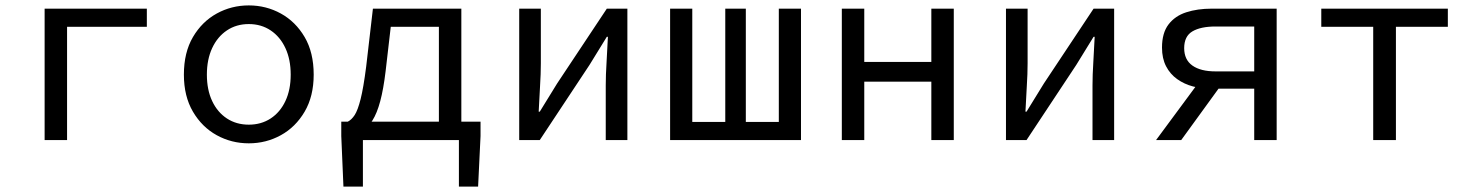

<svg xmlns="http://www.w3.org/2000/svg" viewBox="-20 -518 5440 710"><path d="M145 0V-486H523V-419H228V0Z M900 12Q836 12 781.5 -18Q727 -48 693.5 -105Q660 -162 660 -242Q660 -324 693.5 -381Q727 -438 781.5 -468Q836 -498 900 -498Q964 -498 1018.5 -468Q1073 -438 1106.5 -381Q1140 -324 1140 -242Q1140 -162 1106.5 -105Q1073 -48 1018.5 -18Q964 12 900 12ZM900 -57Q946 -57 981 -80Q1016 -103 1035.5 -144.5Q1055 -186 1055 -242Q1055 -298 1035.5 -340Q1016 -382 981 -405.5Q946 -429 900 -429Q854 -429 819 -405.5Q784 -382 764.5 -340Q745 -298 745 -242Q745 -186 764.5 -144.5Q784 -103 819 -80Q854 -57 900 -57Z M1603 0V-419H1425L1406 -255Q1398 -188 1386 -143.5Q1374 -99 1357.5 -73Q1341 -47 1322.5 -35Q1304 -23 1284 -19L1266 -68Q1280 -75 1291.5 -92.5Q1303 -110 1313.5 -151.5Q1324 -193 1334 -271L1359 -486H1686V0ZM1250 172 1242 -15V-68H1757V-15L1748 172H1677V0H1322V172Z M1900 0V-486H1980V-284Q1980 -245 1977 -198.5Q1974 -152 1972 -105H1976Q1990 -128 2008 -157Q2026 -186 2040 -209L2224 -486H2300V0H2220V-202Q2220 -241 2223 -288Q2226 -335 2228 -382H2224Q2210 -360 2192 -330Q2174 -300 2160 -278L1976 0Z M2458 0V-486H2540V-67H2662V-486H2738V-67H2860V-486H2942V0Z M3093 0V-486H3176V-289H3424V-486H3507V0H3424V-216H3176V0Z M3700 0V-486H3780V-284Q3780 -245 3777 -198.5Q3774 -152 3772 -105H3776Q3790 -128 3808 -157Q3826 -186 3840 -209L4024 -486H4100V0H4020V-202Q4020 -241 4023 -288Q4026 -335 4028 -382H4024Q4010 -360 3992 -330Q3974 -300 3960 -278L3776 0Z M4618 0V-190H4457Q4423 -190 4391 -198.5Q4359 -207 4333 -225.5Q4307 -244 4292 -273Q4277 -302 4277 -342Q4277 -396 4301 -427.5Q4325 -459 4366.5 -472.5Q4408 -486 4461 -486H4701V0ZM4475 -254H4618V-420H4475Q4420 -420 4389.5 -402Q4359 -384 4359 -340Q4359 -297 4389.5 -275.5Q4420 -254 4475 -254ZM4255 0 4428 -234 4499 -208 4348 0Z M5058 0V-419H4866V-486H5334V-419H5142V0Z"/></svg>

Font: Source Code Variable
Style: Regular
Weight: 400
Monospace: yes
Designer: Paul D. Hunt, Teo Tuominen
Foundry: Adobe Systems Incorporated
Version: Version 1.010;hotconv 1.0.106;makeotfexe 2.5.65593